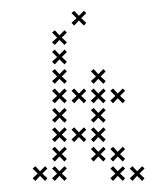

<svg xmlns="http://www.w3.org/2000/svg" viewBox="-20 -337 290 353"><path d="M102.9 -187.9 93.6 -196.4 102.9 -205.7 98.6 -210 89.3 -200.7 80.7 -210 75.7 -205.7 85 -196.4 75.7 -187.9 80.7 -182.9 89.3 -192.1 98.6 -182.9ZM102.9 -152.1 93.6 -160.7 102.9 -170 98.6 -174.3 89.3 -165 80.7 -174.3 75.7 -170 85 -160.7 75.7 -152.1 80.7 -147.1 89.3 -156.4 98.6 -147.1ZM102.9 -116.4 93.6 -125 102.9 -134.3 98.6 -138.6 89.3 -129.3 80.7 -138.6 75.7 -134.3 85 -125 75.7 -116.4 80.7 -111.4 89.3 -120.7 98.6 -111.4ZM102.9 -80.7 93.6 -89.3 102.9 -98.6 98.6 -102.9 89.3 -93.6 80.7 -102.9 75.7 -98.6 85 -89.3 75.7 -80.7 80.7 -75.7 89.3 -85 98.6 -75.7ZM102.9 -45 93.6 -53.6 102.9 -62.9 98.6 -67.1 89.3 -57.9 80.7 -67.1 75.7 -62.9 85 -53.6 75.7 -45 80.7 -40 89.3 -49.3 98.6 -40ZM102.9 -9.3 93.6 -17.9 102.9 -27.1 98.6 -31.4 89.3 -22.1 80.7 -31.4 75.7 -27.1 85 -17.9 75.7 -9.3 80.7 -4.3 89.3 -13.6 98.6 -4.3ZM67.1 -9.3 57.9 -17.9 67.1 -27.1 62.9 -31.4 53.6 -22.1 45 -31.4 40 -27.1 49.3 -17.9 40 -9.3 45 -4.3 53.6 -13.6 62.9 -4.3ZM102.9 -223.6 93.6 -232.1 102.9 -241.4 98.6 -245.7 89.3 -236.4 80.7 -245.7 75.7 -241.4 85 -232.1 75.7 -223.6 80.7 -218.6 89.3 -227.9 98.6 -218.6ZM102.9 -259.3 93.6 -267.9 102.9 -277.1 98.6 -281.4 89.3 -272.1 80.7 -281.4 75.7 -277.1 85 -267.9 75.7 -259.3 80.7 -254.3 89.3 -263.6 98.6 -254.3ZM138.6 -295 129.3 -303.6 138.6 -312.9 134.3 -317.1 125 -307.9 116.4 -317.1 111.4 -312.9 120.7 -303.6 111.4 -295 116.4 -290 125 -299.3 134.3 -290ZM138.6 -152.1 129.3 -160.7 138.6 -170 134.3 -174.3 125 -165 116.4 -174.3 111.4 -170 120.7 -160.7 111.4 -152.1 116.4 -147.1 125 -156.4 134.3 -147.1ZM174.3 -187.9 165 -196.4 174.3 -205.7 170 -210 160.7 -200.7 152.1 -210 147.1 -205.7 156.4 -196.4 147.1 -187.9 152.1 -182.9 160.7 -192.1 170 -182.9ZM174.3 -80.7 165 -89.3 174.3 -98.6 170 -102.9 160.7 -93.6 152.1 -102.9 147.1 -98.6 156.4 -89.3 147.1 -80.7 152.1 -75.7 160.7 -85 170 -75.7ZM138.6 -80.7 129.3 -89.3 138.6 -98.6 134.3 -102.9 125 -93.6 116.4 -102.9 111.4 -98.6 120.7 -89.3 111.4 -80.7 116.4 -75.7 125 -85 134.3 -75.7ZM210 -45 200.7 -53.6 210 -62.9 205.7 -67.1 196.4 -57.9 187.9 -67.1 182.9 -62.9 192.1 -53.6 182.9 -45 187.9 -40 196.4 -49.3 205.7 -40ZM210 -9.3 200.7 -17.9 210 -27.1 205.7 -31.4 196.4 -22.1 187.9 -31.4 182.9 -27.1 192.1 -17.9 182.9 -9.3 187.9 -4.3 196.4 -13.6 205.7 -4.3ZM245.7 -9.3 236.4 -17.9 245.7 -27.1 241.4 -31.4 232.1 -22.1 223.6 -31.4 218.6 -27.1 227.9 -17.9 218.6 -9.3 223.6 -4.3 232.1 -13.6 241.4 -4.3ZM174.3 -45 165 -53.6 174.3 -62.9 170 -67.1 160.7 -57.9 152.1 -67.1 147.1 -62.9 156.4 -53.6 147.1 -45 152.1 -40 160.7 -49.3 170 -40ZM210 -152.1 200.7 -160.7 210 -170 205.7 -174.3 196.4 -165 187.9 -174.3 182.9 -170 192.1 -160.7 182.9 -152.1 187.9 -147.1 196.4 -156.4 205.7 -147.1ZM174.3 -152.1 165 -160.7 174.3 -170 170 -174.3 160.7 -165 152.1 -174.3 147.1 -170 156.4 -160.7 147.1 -152.1 152.1 -147.1 160.7 -156.4 170 -147.1ZM174.3 -116.4 165 -125 174.3 -134.3 170 -138.6 160.7 -129.3 152.1 -138.6 147.1 -134.3 156.4 -125 147.1 -116.4 152.1 -111.4 160.7 -120.7 170 -111.4Z"/></svg>

Font: Gossip Low Cross Small
Style: Regular
Weight: 200
Width: 3
Designer: Deborah Khodanovich
Version: Version 1.001;Glyphs 3.3.1 (3343)